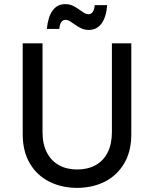

<svg xmlns="http://www.w3.org/2000/svg" viewBox="-20 -900 746 930"><path d="M90 -250V-690H186V-260Q186 -202 207 -161.5Q228 -121 265.5 -100Q303 -79 354 -79Q405 -79 443 -100Q481 -121 501.5 -161.5Q522 -202 522 -260V-690H616V-250Q616 -167 581.5 -108.5Q547 -50 487.5 -20Q428 10 353 10Q279 10 219 -20Q159 -50 124.5 -108.5Q90 -167 90 -250ZM207 -760Q212 -817 234.5 -848.5Q257 -880 296 -880Q316 -880 332 -872.5Q348 -865 361 -855.5Q374 -846 386 -838.5Q398 -831 409 -831Q420 -831 428 -840.5Q436 -850 439 -875H499Q495 -818 472 -786.5Q449 -755 410 -755Q390 -755 374 -762.5Q358 -770 345 -779.5Q332 -789 320 -796.5Q308 -804 297 -804Q287 -804 278.5 -795Q270 -786 267 -760Z"/></svg>

Font: Radio Canada
Style: Regular
Weight: 400
Designer: Charles Daoud, Etienne Aubert Bonn, Alexandre Saumier Demers, Jacques Le Bailly
Foundry: Radio-Canada
Version: Version 2.104;gftools[0.9.28.dev5+ged2979d]